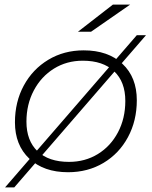

<svg xmlns="http://www.w3.org/2000/svg" viewBox="-20 -745 660 835"><path d="M45 -213Q45 -302 83.5 -373Q122 -444 190 -485Q258 -526 344 -526Q450 -526 512.5 -467.5Q575 -409 575 -309Q575 -220 536.5 -148.5Q498 -77 430 -36.5Q362 4 276 4Q170 4 107.5 -55Q45 -114 45 -213ZM525 -306Q525 -389 476.5 -435Q428 -481 340 -481Q270 -481 214.5 -446.5Q159 -412 127 -351.5Q95 -291 95 -216Q95 -133 143.5 -87Q192 -41 280 -41Q350 -41 405.5 -75Q461 -109 493 -169.5Q525 -230 525 -306ZM575 -592H615L42 70H2ZM471 -725H546L376 -607H319Z"/></svg>

Font: Montserrat Alternates Light
Style: Italic
Weight: 300
Italic angle: -11.3°
Designer: Julieta Ulanovsky
Foundry: Julieta Ulanovsky
Version: Version 7.200